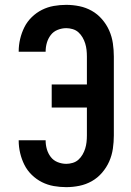

<svg xmlns="http://www.w3.org/2000/svg" viewBox="-20 -763 540 791"><path d="M253 8Q227 8 201.5 3.5Q176 -1 153 -12.5Q130 -24 111 -42.5Q92 -61 80.5 -84Q69 -107 63 -132.5Q57 -158 57 -184Q57 -184 57 -184Q57 -184 57 -185H168Q168 -184 168 -184Q168 -184 168 -184Q168 -166 173 -148.5Q178 -131 189 -116.5Q200 -102 217.5 -95Q235 -88 253 -88Q266 -88 279.5 -92Q293 -96 303 -105Q313 -114 320 -126Q327 -138 331 -151Q335 -164 336.5 -177.5Q338 -191 338 -205V-320H193V-415H338V-530Q338 -544 336.5 -557.5Q335 -571 331 -584Q327 -597 320 -609Q313 -621 303 -630Q293 -639 279.5 -643Q266 -647 253 -647Q235 -647 217.5 -640Q200 -633 189 -618.5Q178 -604 173 -586.5Q168 -569 168 -551Q168 -551 168 -551Q168 -551 168 -550H57Q57 -551 57 -551Q57 -551 57 -551Q57 -577 63 -602.5Q69 -628 80.5 -651Q92 -674 111 -692.5Q130 -711 153 -722.5Q176 -734 201.5 -738.5Q227 -743 253 -743Q280 -743 307 -737.5Q334 -732 358 -718.5Q382 -705 400.5 -683.5Q419 -662 430 -637Q441 -612 445 -584.5Q449 -557 449 -530V-205Q449 -178 445 -150.5Q441 -123 430 -98Q419 -73 400.5 -51.5Q382 -30 358 -16.5Q334 -3 307 2.5Q280 8 253 8Z"/></svg>

Font: Iosevka SS08 Regular
Style: Bold
Weight: 700
Monospace: yes
Designer: Belleve Invis
Foundry: Belleve Invis
Version: Version 16.3.4; ttfautohint (v1.8.4)